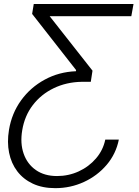

<svg xmlns="http://www.w3.org/2000/svg" viewBox="-20 -748 711 983"><path d="M588.4 -33.2Q573.7 40 525.9 96.2Q478 152.3 409.4 183.8Q340.8 215.3 263.2 215.3Q197.3 215.3 148.2 192.4Q99.1 169.4 68.4 128.9Q37.6 88.4 26.6 34.2Q15.6 -20 25.9 -82.5Q40 -168 88.1 -234.4Q136.2 -300.8 209 -340.3Q281.7 -379.9 368.7 -383.3L369.6 -389.2L144.5 -676.8L152.8 -727.5H663.6L652.3 -665H233.4L233.9 -665.5L453.6 -386.2L444.8 -329.1H397Q319.8 -327.6 255.4 -296.6Q190.9 -265.6 148.4 -210.4Q106 -155.3 93.8 -81.1Q82.5 -14.2 101.1 38.8Q119.6 91.8 163.6 122.6Q207.5 153.3 272 153.3Q331.1 153.3 383.1 129.4Q435.1 105.5 471.4 63.2Q507.8 21 519 -33.2Z"/></svg>

Font: Inter 20pt Light
Style: Italic
Weight: 300
Italic angle: -9.3988°
Version: Version 4.001;git-66647c0bb